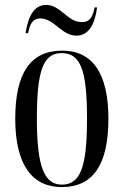

<svg xmlns="http://www.w3.org/2000/svg" viewBox="-20 -751 503 781"><path d="M291 -606C346 -606 367 -662 375 -721H365C357 -684 347 -661 313 -661C254 -661 227 -731 168 -731C113 -731 93 -674 84 -616H94C102 -654 113 -676 144 -676C201 -676 230 -606 291 -606ZM231 10C356 10 421 -77 421 -268C421 -453 356 -545 233 -545C104 -545 42 -454 42 -268C42 -79 112 10 231 10ZM232 0C160 0 130 -73 130 -268C130 -465 156 -535 231 -535C308 -535 334 -465 334 -268C334 -74 308 0 232 0Z"/></svg>

Font: Noto Serif Display ExtraCondensed
Style: Regular
Weight: 400
Width: 2
Designer: Monotype Design Team
Foundry: Monotype Imaging Inc.
Version: Version 2.009